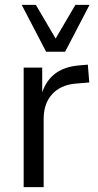

<svg xmlns="http://www.w3.org/2000/svg" viewBox="-20 -767 403 787"><path d="M77 0V-490H153V-379H150Q166 -434 204.5 -464Q243 -494 305 -499L340 -502L346 -429L287 -424Q227 -418 193 -380Q159 -342 159 -280V0ZM169 -555 69 -747H127L208 -609L289 -747H347L247 -555Z"/></svg>

Font: Nunito Sans 10pt SemiCondensed
Style: Regular
Weight: 400
Width: 4
Designer: Vernon Adams
Foundry: Vernon Adams
Version: Version 3.101;gftools[0.9.27]